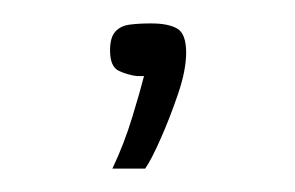

<svg xmlns="http://www.w3.org/2000/svg" viewBox="-20 -498 252 164"><path d="M76 -354Q86 -375 93 -398Q100 -421 103 -433Q102 -433 100.5 -433Q99 -433 97 -433Q89 -434 81.5 -437.5Q74 -441 74 -455Q74 -466 78.5 -471Q83 -476 91 -477Q99 -478 109 -478Q124 -478 131.5 -473.5Q139 -469 139 -453Q139 -438 132 -417.5Q125 -397 117 -379Q109 -361 104 -354Z"/></svg>

Font: Genos Thin Light
Style: Regular
Weight: 300
Version: Version 1.010